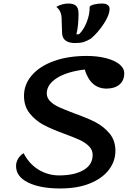

<svg xmlns="http://www.w3.org/2000/svg" viewBox="-20 -1043 756 1088"><path d="M71 -102Q71 -124 82.5 -143.5Q94 -163 114 -175Q145 -114 198.5 -81.5Q252 -49 315 -49Q401 -49 453 -79Q505 -109 505 -165Q505 -193 484.5 -214Q464 -235 432.5 -249.5Q401 -264 347 -284Q273 -311 227.5 -335Q182 -359 149 -399.5Q116 -440 116 -500Q116 -565 160.5 -616.5Q205 -668 285.5 -697Q366 -726 471 -726Q532 -726 580.5 -713.5Q629 -701 656.5 -679Q684 -657 684 -628Q684 -586 656.5 -563.5Q629 -541 584 -541Q493 -541 460 -649Q359 -637 302 -600.5Q245 -564 245 -514Q245 -488 265 -468.5Q285 -449 315 -435.5Q345 -422 400 -401Q473 -375 520 -351Q567 -327 600.5 -287Q634 -247 634 -188Q634 -130 597.5 -81.5Q561 -33 490.5 -4Q420 25 321 25Q208 25 139.5 -8.5Q71 -42 71 -102ZM404 -799Q373 -799 353.5 -812Q334 -825 332 -852L329 -939Q328 -982 299 -1004Q332 -1023 368 -1023Q396 -1023 410.5 -1010.5Q425 -998 425 -966Q425 -896 413 -849H428Q454 -874 471.5 -918Q489 -962 488 -1005Q494 -1013 514.5 -1018Q535 -1023 558 -1023Q579 -1023 590 -1015Q601 -1007 601 -994Q601 -958 568 -908Q535 -858 495 -824Q473 -811 454.5 -805Q436 -799 404 -799Z"/></svg>

Font: Lemonada
Style: Regular
Weight: 400
Designer: Mohamed Gaber (Arabic) Eduardo Tunni (Latin)
Foundry: Kief Type Foundry
Version: Version 3.006